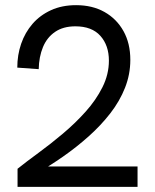

<svg xmlns="http://www.w3.org/2000/svg" viewBox="-20 -724 600 744"><path d="M48 0V-70Q83 -98 129.5 -132Q176 -166 223.5 -206Q271 -246 311.5 -291Q352 -336 377 -386Q402 -436 402 -489Q402 -548 369 -585Q336 -622 272 -622Q225 -622 193.5 -600.5Q162 -579 146.5 -541.5Q131 -504 130 -456L47 -462Q47 -511 62 -554.5Q77 -598 106 -631.5Q135 -665 177.5 -684.5Q220 -704 275 -704Q338 -704 385 -677.5Q432 -651 458.5 -603.5Q485 -556 485 -492Q485 -436 464.5 -384Q444 -332 407.5 -285Q371 -238 324 -196Q277 -154 224 -117Q171 -80 116 -49L138 -79H513V0Z"/></svg>

Font: Hanken Grotesk
Style: Regular
Weight: 400
Designer: Alfredo Marco Pradil
Foundry: Hanken Design Co.
Version: Version 3.013